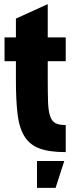

<svg xmlns="http://www.w3.org/2000/svg" viewBox="-20 -726 346 929"><path d="M2 -545V-430H57V-339Q57 -240 65 -173.5Q73 -107 98.5 -66Q124 -25 171.5 -7.5Q219 10 298 10V-121Q266 -121 248.5 -130Q231 -139 222.5 -164Q214 -189 212.5 -232.5Q211 -276 211 -345V-430H298V-545H211V-706L57 -636V-545ZM159 183H249L291 53H159Z"/></svg>

Font: Secuela Black
Style: Regular
Weight: 900
Designer: Fernando Haro
Foundry: deFharo
Version: Version 1.704